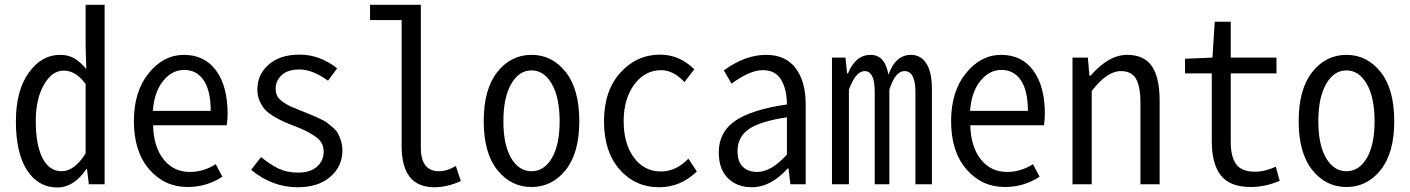

<svg xmlns="http://www.w3.org/2000/svg" viewBox="-20 -787 6020 820"><path d="M225.6 13.7Q143.6 13.7 95.7 -59.6Q47.9 -132.8 47.9 -269.5Q47.9 -399.4 102.5 -476.1Q157.2 -552.7 236.3 -552.7Q270.5 -552.7 295.9 -538.6Q321.3 -524.4 348.6 -492.2L345.7 -587.9V-766.6H426.8V0H359.4L351.6 -65.4H349.6Q294.9 13.7 225.6 13.7ZM243.2 -55.7Q297.9 -55.7 345.7 -131.8V-427.7Q304.7 -485.4 252 -485.4Q202.1 -485.4 167.5 -424.8Q132.8 -364.3 132.8 -269.5Q132.8 -168 161.6 -111.8Q190.4 -55.7 243.2 -55.7Z M781.2 11.7Q682.6 11.7 617.2 -64Q551.8 -139.6 551.8 -269.5Q551.8 -396.5 615.2 -474.6Q678.7 -552.7 765.6 -552.7Q853.5 -552.7 902.8 -485.8Q952.1 -418.9 952.1 -300.8Q952.1 -277.3 948.2 -252H633.8Q635.7 -161.1 678.2 -106.9Q720.7 -52.7 791 -52.7Q849.6 -52.7 901.4 -85.9L929.7 -32.2Q862.3 11.7 781.2 11.7ZM632.8 -313.5H879.9Q879.9 -399.4 850.1 -443.8Q820.3 -488.3 766.6 -488.3Q714.8 -488.3 676.8 -441.4Q638.7 -394.5 632.8 -313.5Z M1251 12.7Q1142.6 12.7 1052.7 -61.5L1094.7 -116.2Q1135.7 -83 1170.9 -66.4Q1206.1 -49.8 1252.9 -49.8Q1305.7 -49.8 1334 -75.2Q1362.3 -100.6 1362.3 -139.6Q1362.3 -160.2 1353 -176.8Q1343.8 -193.4 1322.3 -207Q1300.8 -220.7 1285.2 -228.5Q1269.5 -236.3 1239.3 -248Q1210.9 -258.8 1193.4 -266.6Q1175.8 -274.4 1151.4 -288.6Q1127 -302.7 1113.3 -317.4Q1099.6 -332 1089.4 -355Q1079.1 -377.9 1079.1 -404.3Q1079.1 -468.8 1127.4 -511.2Q1175.8 -553.7 1259.8 -553.7Q1345.7 -553.7 1419.9 -495.1L1380.9 -442.4Q1314.5 -490.2 1259.8 -490.2Q1209 -490.2 1183.1 -466.3Q1157.2 -442.4 1157.2 -408.2Q1157.2 -389.6 1164.6 -376Q1171.9 -362.3 1191.4 -349.6Q1210.9 -336.9 1222.2 -332Q1233.4 -327.1 1264.6 -314.5Q1272.5 -311.5 1276.4 -309.6Q1301.8 -299.8 1310.5 -295.9Q1319.3 -292 1342.3 -281.7Q1365.2 -271.5 1375 -264.2Q1384.8 -256.8 1400.9 -243.2Q1417 -229.5 1423.8 -216.3Q1430.7 -203.1 1436.5 -184.6Q1442.4 -166 1442.4 -144.5Q1442.4 -77.1 1391.1 -32.2Q1339.8 12.7 1251 12.7Z M1835 12.7Q1695.3 12.7 1695.3 -163.1V-701.2H1560.5V-766.6H1777.3V-156.2Q1777.3 -55.7 1855.5 -55.7Q1888.7 -55.7 1926.8 -78.1L1948.2 -13.7Q1889.6 12.7 1835 12.7Z M2045.9 -269.5Q2045.9 -406.2 2104 -479.5Q2162.1 -552.7 2250 -552.7Q2337.9 -552.7 2396 -479.5Q2454.1 -406.2 2454.1 -269.5Q2454.1 -133.8 2396 -61Q2337.9 11.7 2250 11.7Q2162.1 11.7 2104 -61Q2045.9 -133.8 2045.9 -269.5ZM2370.1 -269.5Q2370.1 -370.1 2336.9 -428.2Q2303.7 -486.3 2250 -486.3Q2196.3 -486.3 2163.1 -428.2Q2129.9 -370.1 2129.9 -269.5Q2129.9 -168 2163.1 -111.8Q2196.3 -55.7 2250 -55.7Q2303.7 -55.7 2336.9 -111.8Q2370.1 -168 2370.1 -269.5Z M2794.9 12.7Q2693.4 12.7 2626.5 -63Q2559.6 -138.7 2559.6 -269.5Q2559.6 -399.4 2629.4 -476.6Q2699.2 -553.7 2799.8 -553.7Q2880.9 -553.7 2945.3 -491.2L2903.3 -436.5Q2855.5 -487.3 2803.7 -487.3Q2734.4 -487.3 2689 -426.3Q2643.6 -365.2 2643.6 -269.5Q2643.6 -172.9 2687.5 -113.8Q2731.4 -54.7 2802.7 -54.7Q2867.2 -54.7 2919.9 -109.4L2956.1 -54.7Q2886.7 12.7 2794.9 12.7Z M3191.4 12.7Q3127.9 12.7 3088.9 -25.9Q3049.8 -64.5 3049.8 -135.7Q3049.8 -223.6 3120.6 -271.5Q3191.4 -319.3 3340.8 -340.8Q3340.8 -404.3 3316.4 -445.8Q3292 -487.3 3238.3 -487.3Q3181.6 -487.3 3104.5 -429.7L3071.3 -486.3Q3162.1 -552.7 3252 -552.7Q3335 -552.7 3377.9 -496.1Q3420.9 -439.5 3420.9 -341.8V0H3355.5L3347.7 -67.4H3343.8Q3271.5 12.7 3191.4 12.7ZM3213.9 -52.7Q3274.4 -52.7 3340.8 -127V-286.1Q3224.6 -268.6 3177.2 -234.9Q3129.9 -201.2 3129.9 -142.6Q3129.9 -95.7 3152.8 -74.2Q3175.8 -52.7 3213.9 -52.7Z M3533.2 0V-541H3590.8L3597.7 -473.6H3601.6Q3633.8 -552.7 3698.2 -552.7Q3759.8 -552.7 3774.4 -467.8Q3804.7 -552.7 3870.1 -552.7Q3913.1 -552.7 3936.5 -515.6Q3960 -478.5 3960 -408.2V0H3889.6V-394.5Q3889.6 -483.4 3842.8 -483.4Q3803.7 -483.4 3778.3 -404.3V0H3715.8V-394.5Q3715.8 -483.4 3672.9 -483.4Q3634.8 -483.4 3605.5 -404.3V0Z M4271.5 11.7Q4172.9 11.7 4107.4 -64Q4042 -139.6 4042 -269.5Q4042 -396.5 4105.5 -474.6Q4168.9 -552.7 4255.9 -552.7Q4343.8 -552.7 4393.1 -485.8Q4442.4 -418.9 4442.4 -300.8Q4442.4 -277.3 4438.5 -252H4124Q4126 -161.1 4168.5 -106.9Q4210.9 -52.7 4281.2 -52.7Q4339.8 -52.7 4391.6 -85.9L4419.9 -32.2Q4352.5 11.7 4271.5 11.7ZM4123 -313.5H4370.1Q4370.1 -399.4 4340.3 -443.8Q4310.5 -488.3 4256.8 -488.3Q4205.1 -488.3 4167 -441.4Q4128.9 -394.5 4123 -313.5Z M4560.5 0V-541H4626L4632.8 -463.9H4637.7Q4714.8 -552.7 4793.9 -552.7Q4866.2 -552.7 4899.4 -504.4Q4932.6 -456.1 4932.6 -356.4V0H4850.6V-346.7Q4850.6 -418 4831.5 -450.7Q4812.5 -483.4 4766.6 -483.4Q4708 -483.4 4642.6 -398.4V0Z M5322.3 11.7Q5232.4 11.7 5193.8 -38.1Q5155.3 -87.9 5155.3 -182.6V-473.6H5041V-536.1L5158.2 -541L5168 -694.3H5236.3V-541H5431.6V-473.6H5236.3V-180.7Q5236.3 -117.2 5259.8 -85.4Q5283.2 -53.7 5338.9 -53.7Q5382.8 -53.7 5428.7 -75.2L5445.3 -14.6Q5382.8 11.7 5322.3 11.7Z M5526.4 -269.5Q5526.4 -406.2 5584.5 -479.5Q5642.6 -552.7 5730.5 -552.7Q5818.4 -552.7 5876.5 -479.5Q5934.6 -406.2 5934.6 -269.5Q5934.6 -133.8 5876.5 -61Q5818.4 11.7 5730.5 11.7Q5642.6 11.7 5584.5 -61Q5526.4 -133.8 5526.4 -269.5ZM5850.6 -269.5Q5850.6 -370.1 5817.4 -428.2Q5784.2 -486.3 5730.5 -486.3Q5676.8 -486.3 5643.6 -428.2Q5610.4 -370.1 5610.4 -269.5Q5610.4 -168 5643.6 -111.8Q5676.8 -55.7 5730.5 -55.7Q5784.2 -55.7 5817.4 -111.8Q5850.6 -168 5850.6 -269.5Z"/></svg>

Font: GenEi Gothic M SemiLight
Style: Regular
Weight: 350
Designer: o_tamon (Modified); [Source Han Sans]
Ryoko NISHIZUKA  (kana & ideographs); Paul D. Hunt (Latin, Greek & Cyrillic); Wenl
Version: Version 1.1a;Original Version 1.004